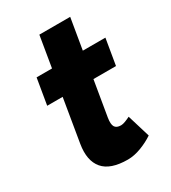

<svg xmlns="http://www.w3.org/2000/svg" viewBox="-166 -743 749 841"><g transform="rotate(-30 208.0 -322.0)"><path d="M231 12Q143 12 107 -30.5Q71 -73 84 -152L168 -656H324L246 -191Q241 -160 249 -146.5Q257 -133 280 -133Q289 -133 302 -138Q315 -143 327 -149L362 -34Q334 -15 298.5 -1.5Q263 12 231 12ZM42 -369 64 -500H412L390 -369Z"/></g></svg>

Font: Figtree ExtraBold
Style: Italic
Weight: 800
Italic angle: -9.5°
Foundry: Erik Kennedy
Version: Version 2.001;gftools[0.9.30]